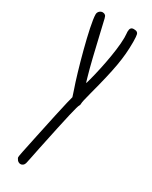

<svg xmlns="http://www.w3.org/2000/svg" viewBox="-252 -852 875 1105"><g transform="rotate(30 185.5 -299.5)"><path d="M48 -763C48 -692 125 -415 157 -326L171 -283L160 -240C147 -183 134 -126 104 17C80 131 73.3 161 73.3 171.6C73.3 176.9 75 177.3 77 181C82.8 193.6 93.6 199.9 104.1 199.9C115.2 199.9 125.9 192.9 130 179C131 175 142 125 153 68C205 -180 222 -252 229 -261C232 -265 233 -270 233 -278C233 -286 238 -309 250 -354C300.3 -542.7 315 -628.4 315 -727C315 -730.3 315 -733.7 315 -737C314 -785 312 -790 299 -797C292.3 -798.6 286.4 -799.4 281.3 -799.4C264.6 -799.4 256.9 -790.2 256.9 -768.3C256.9 -763.5 257.3 -758 258 -752C258.7 -745 259 -737.2 259 -728.8C259 -634.5 220.2 -462 200 -395C199.8 -394.3 199.6 -394 199.3 -394C197.9 -394 194.7 -403 188 -428C171 -486 150 -574 125 -682C103 -778 103 -781 96 -787C90.9 -791.6 84.7 -793.6 78.6 -793.6C63.3 -793.6 48 -780.9 48 -763Z"/></g></svg>

Font: DIARIO_DE_ANDY
Style: Regular
Weight: 400
Version: Version 001.000